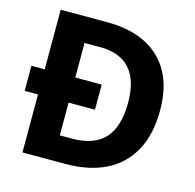

<svg xmlns="http://www.w3.org/2000/svg" viewBox="-104 -821 941 928"><g transform="rotate(15 366.0 -357.0)"><path d="M321.3 -714Q433.2 -714 512.8 -674.3Q592.4 -634.6 635 -558Q677.5 -481.4 677.5 -368.9Q677.5 -246.4 631.8 -164.2Q586.1 -82 502.3 -41Q418.5 0 302.9 0H87.5V-290.2H20.8V-415.8H87.5V-714ZM317.4 -588.8H240.4V-415.8H372.6V-290.2H240.4V-126.4H301.7Q412.3 -126.4 465.4 -185.4Q518.5 -244.4 518.5 -363.4Q518.5 -440.1 495.3 -490.2Q472.2 -540.2 427.7 -564.5Q383.3 -588.8 317.4 -588.8Z"/></g></svg>

Font: Noto Sans Khmer
Style: Regular
Weight: 400
Designer: Danh Hong and the Monotype Design Team
Foundry: Monotype Imaging Inc.
Version: Version 2.003